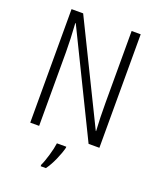

<svg xmlns="http://www.w3.org/2000/svg" viewBox="-167 -814 935 1135"><g transform="rotate(20 300.0 -246.5)"><path d="M83 -714H156L464 -86H466Q461 -165 461 -264V-714H518V0H450L135 -644H132Q139 -541 139 -464V0H83ZM229 212Q241 188 255 140.5Q269 93 273 61H332V68Q323 103 304 146Q285 189 262 221H229Z"/></g></svg>

Font: Noto Sans Mono UI Light
Style: Regular
Weight: 300
Monospace: yes
Designer: Monotype Design team
Foundry: Monotype Imaging Inc.
Version: Version 1.000